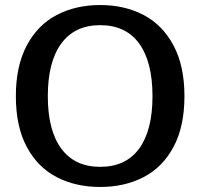

<svg xmlns="http://www.w3.org/2000/svg" viewBox="-20 -729 796 763"><path d="M43 -347Q43 -467 86.5 -548.5Q130 -630 205.5 -669.5Q281 -709 378 -709Q475 -709 550.5 -669.5Q626 -630 669.5 -548.5Q713 -467 713 -347Q713 -226 669.5 -145Q626 -64 550.5 -25Q475 14 378 14Q281 14 205.5 -25Q130 -64 86.5 -145Q43 -226 43 -347ZM586 -347Q586 -483 533 -556Q480 -629 378 -629Q277 -629 223.5 -556Q170 -483 170 -347Q170 -211 223.5 -138.5Q277 -66 378 -66Q480 -66 533 -138.5Q586 -211 586 -347Z"/></svg>

Font: Maitree SemiBold
Style: Regular
Weight: 600
Designer: CadsonDemak Team
Foundry: CadsonDemak
Version: Version 1.001